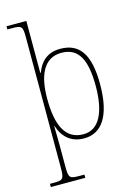

<svg xmlns="http://www.w3.org/2000/svg" viewBox="-145 -836 816 1151"><g transform="rotate(-15 263.0 -260.0)"><path d="M22 240H236V220H207C144 220 138 215 138 143V13C138 -50 136 -88 136 -108H138C163 -33 213 10 292 10C399 10 467 -80 467 -279C467 -463 411 -546 290 -546C209 -546 164 -500 142 -438H138C138 -479 138 -520 138 -561V-760H15V-740H43C104 -740 110 -735 110 -664V143C110 215 103 220 44 220H22ZM294 -15C178 -15 138 -119 138 -278C138 -422 182 -521 291 -521C397 -521 439 -439 439 -276C439 -111 390 -15 294 -15Z"/></g></svg>

Font: Noto Serif SemiCondensed Thin
Style: Regular
Weight: 100
Width: 4
Designer: Monotype Design Team
Foundry: Monotype Imaging Inc.
Version: Version 2.015